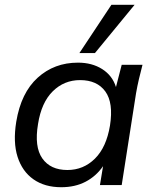

<svg xmlns="http://www.w3.org/2000/svg" viewBox="-20 -774 645 803"><path d="M236 9Q167 9 120 -24Q73 -57 53.5 -118Q34 -179 48 -265Q68 -386 137.5 -449Q207 -512 306 -512Q365 -512 407.5 -485Q450 -458 465 -410L489 -503H576Q568 -473 561 -443Q554 -413 549 -384L489 0H398L411 -79Q382 -37 338 -14Q294 9 236 9ZM262 -63Q329 -63 377 -110.5Q425 -158 440 -249Q455 -344 420.5 -391.5Q386 -439 315 -439Q248 -439 200.5 -392Q153 -345 139 -255Q123 -160 157 -111.5Q191 -63 262 -63ZM312 -552 446 -754H543L377 -552Z"/></svg>

Font: Mulish Medium
Style: Italic
Weight: 500
Italic angle: -9°
Designer: Vernon Adams
Foundry: Vernon Adams
Version: Version 3.603; ttfautohint (v1.8.3)